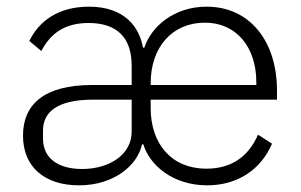

<svg xmlns="http://www.w3.org/2000/svg" viewBox="-20 -544 903 576"><path d="M375 -245V-149C375 -80 308 -37 226 -37C155 -37 109 -69 109 -128V-152C109 -209 153 -244 255 -245ZM432 -289V-294C432 -402 496 -476 595 -476C687 -476 749 -405 749 -297V-289ZM599 -38C494 -38 432 -113 432 -220V-245H811V-272C811 -422 728 -524 600 -524C501 -524 433 -463 413 -401H409C399 -459 357 -524 247 -524C153 -524 96 -479 68 -421L104 -391C133 -446 176 -475 246 -475C330 -475 375 -432 375 -347V-289H257C111 -289 49 -230 49 -137C49 -44 113 12 217 12C323 12 393 -49 406 -111H410C429 -48 499 12 602 12C694 12 764 -37 796 -113L754 -140C725 -73 673 -38 599 -38Z"/></svg>

Font: IBM Plex Arabic Light
Style: Regular
Weight: 300
Designer: Mike Abbink, Paul van der Laan, Pieter van Rosmalen, Wael Morcos, Khajak Apelian
Foundry: Bold Monday
Version: Version 1.0